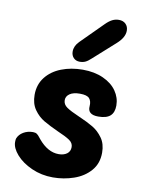

<svg xmlns="http://www.w3.org/2000/svg" viewBox="-89 -853 682 923"><g transform="rotate(10 252.0 -391.5)"><path d="M26 -127Q26 -140 28 -145Q36 -165 56.5 -177Q77 -189 103 -189Q115 -189 122 -184Q129 -179 134.5 -171.5Q140 -164 143 -161Q189 -106 242 -106Q267 -106 282.5 -117.5Q298 -129 298 -150Q298 -170 279 -183Q260 -196 220 -213Q176 -233 148 -249.5Q120 -266 99.5 -295Q79 -324 79 -367Q79 -417 107 -453Q135 -489 182.5 -507.5Q230 -526 287 -526Q344 -526 387 -506.5Q430 -487 452.5 -454.5Q475 -422 475 -384Q475 -350 456.5 -333.5Q438 -317 398 -317Q345 -317 349 -359Q351 -383 339.5 -396.5Q328 -410 293 -410Q261 -410 243.5 -398Q226 -386 226 -367Q226 -346 245.5 -332.5Q265 -319 307 -301Q351 -282 378.5 -265.5Q406 -249 426.5 -220.5Q447 -192 447 -149Q447 -96 416 -60.5Q385 -25 336 -8Q287 9 234 9Q178 9 130 -12.5Q82 -34 54 -66Q26 -98 26 -127ZM223 -604Q223 -631 246 -654L352 -760Q369 -777 384 -784.5Q399 -792 416 -792Q437 -792 449.5 -779.5Q462 -767 462 -747Q462 -714 425 -681L320 -587Q304 -572 292 -566.5Q280 -561 265 -561Q246 -561 234.5 -573Q223 -585 223 -604Z"/></g></svg>

Font: Mali
Style: Bold Italic
Weight: 700
Italic angle: -10°
Version: Version 1.000; ttfautohint (v1.6)